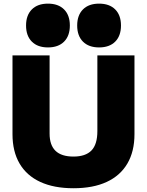

<svg xmlns="http://www.w3.org/2000/svg" viewBox="-20 -1002 793 1036"><path d="M376.5 13.7Q271 13.7 197.5 -20.3Q124 -54.2 85.7 -119.4Q47.4 -184.6 47.4 -278.3V-703.1H247.6V-281.2Q247.6 -219.2 279.5 -188.2Q311.5 -157.2 376.5 -157.2Q441.4 -157.2 473.4 -189.9Q505.4 -222.7 505.4 -294.9V-703.1H705.6V-278.3Q705.6 -184.6 667.2 -119.4Q628.9 -54.2 555.7 -20.3Q482.4 13.7 376.5 13.7ZM238.8 -746.1Q183.1 -746.1 151.9 -777.3Q120.6 -808.6 120.6 -864.3Q120.6 -919.9 151.9 -951.2Q183.1 -982.4 238.8 -982.4Q294.4 -982.4 325.7 -951.2Q356.9 -919.9 356.9 -864.3Q356.9 -808.6 325.7 -777.3Q294.4 -746.1 238.8 -746.1ZM514.6 -746.1Q459 -746.1 427.7 -777.3Q396.5 -808.6 396.5 -864.3Q396.5 -919.9 427.7 -951.2Q459 -982.4 514.6 -982.4Q570.3 -982.4 601.6 -951.2Q632.8 -919.9 632.8 -864.3Q632.8 -808.6 601.6 -777.3Q570.3 -746.1 514.6 -746.1Z"/></svg>

Font: Schibsted Grotesk Black
Style: Regular
Weight: 900
Designer: Bakken & Baeck AS, Henrik Kongsvoll
Foundry: Schibsted ASA
Version: Version 1.100;gftools[0.9.25]